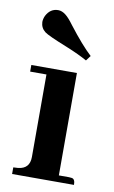

<svg xmlns="http://www.w3.org/2000/svg" viewBox="-77 -682 430 725"><g transform="rotate(10 138.5 -320.0)"><path d="M236.3 -25.4H197.3V-418H22.5V-392.6H85V-76.2Q85 -31.2 41 -26.4Q32.2 -25.4 22.5 -25.4V0H259.8Q259.8 -22.5 247.1 -24.4Q242.2 -25.4 236.3 -25.4ZM237.3 -490.2Q200.2 -524.4 147.5 -592.8Q128.9 -618.2 116.2 -627.9Q101.6 -639.6 86.9 -639.6Q56.6 -639.6 41 -609.4Q35.2 -596.7 35.2 -585Q36.1 -562.5 53.7 -548.8Q67.4 -538.1 143.6 -507.8Q191.4 -488.3 222.7 -470.7Z"/></g></svg>

Font: Abhaya Libre
Style: Bold
Weight: 700
Designer: Pushpananda Ekanayake, Sol Matas, Pathum Egodawatta
Foundry: Mooniak
Version: Version 1.050 ; ttfautohint (v1.6)